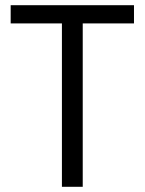

<svg xmlns="http://www.w3.org/2000/svg" viewBox="-20 -718 556 738"><path d="M298 -628V0H218V-628H21V-698H495V-628Z"/></svg>

Font: IBM Plex Sans Condensed
Style: Regular
Weight: 400
Width: 3
Designer: Mike Abbink, Paul van der Laan, Pieter van Rosmalen
Foundry: Bold Monday
Version: Version 1.1